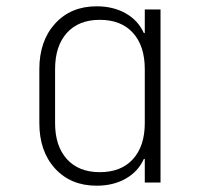

<svg xmlns="http://www.w3.org/2000/svg" viewBox="-20 -580 640 610"><path d="M287 10Q205 10 155 -44.5Q105 -99 105 -189V-360Q105 -450 155 -505Q205 -560 287 -560Q340 -560 379.5 -537.5Q419 -515 437 -475H440V-550H490V0H440V-75H437Q419 -35 379.5 -12.5Q340 10 287 10ZM297 -33Q365 -33 402.5 -74.5Q440 -116 440 -189V-360Q440 -434 402.5 -475.5Q365 -517 297 -517Q230 -517 192.5 -475.5Q155 -434 155 -360V-189Q155 -116 192.5 -74.5Q230 -33 297 -33Z"/></svg>

Font: JetBrains Mono NL Thin
Style: Regular
Weight: 100
Monospace: yes
Designer: Philipp Nurullin, Konstantin Bulenkov
Foundry: JetBrains
Version: Version 2.305; ttfautohint (v1.8.4.7-5d5b)